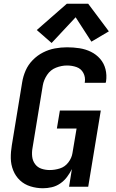

<svg xmlns="http://www.w3.org/2000/svg" viewBox="-20 -995 616 1023"><path d="M209 8Q232 8 256 2.5Q280 -3 301 -17.5Q322 -32 337 -52Q352 -72 363 -94L348 0H450L517 -406H299L283 -310H388L366 -179Q362 -153 344 -129.5Q326 -106 299 -97.5Q272 -89 245 -89Q222 -89 201 -96Q180 -103 167 -120.5Q154 -138 151.5 -160.5Q149 -183 153 -205L208 -540Q213 -569 231 -596Q249 -623 278.5 -634.5Q308 -646 337 -646Q364 -646 388 -637.5Q412 -629 424 -606.5Q436 -584 432 -557Q432 -555 431 -554H543Q544 -558 545 -561Q550 -595 542 -626.5Q534 -658 513.5 -681.5Q493 -705 464.5 -719Q436 -733 403.5 -738Q371 -743 337 -743Q305 -743 272.5 -737Q240 -731 209.5 -715.5Q179 -700 154.5 -675Q130 -650 116.5 -619Q103 -588 98 -556L43 -221Q37 -186 37.5 -152Q38 -118 50.5 -87Q63 -56 86.5 -34Q110 -12 142.5 -2Q175 8 209 8ZM255 -766 383 -903 467 -773 560 -828 450 -975H336L176 -835Z"/></svg>

Font: Iosevka Sparkle SmBdObl
Style: Regular
Weight: 600
Italic angle: -9°
Designer: Belleve Invis
Foundry: Belleve Invis
Version: Version 4.5.0; ttfautohint (v1.8.3)